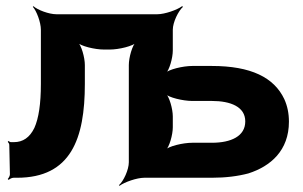

<svg xmlns="http://www.w3.org/2000/svg" viewBox="-20 -574 978 620"><path d="M254 -303V-364C254 -388 243 -428 230 -440L228 -438C240 -425 286 -414 316 -414H334C364 -414 410 -425 422 -438L420 -440C407 -428 396 -388 396 -364V-50C396 -26 379 11 364 24L366 26C382 14 422 0 446 0H664C709 0 748 -5 782 -14C854 -37 913 -88 913 -181C913 -208 908 -232 898 -254C865 -324 790 -361 664 -361H601C571 -361 524 -350 512 -337L514 -335C527 -347 538 -387 538 -411V-478C538 -502 556 -539 571 -552L568 -554C552 -542 512 -528 488 -528H162C138 -528 101 -542 88 -554L86 -552C98 -539 112 -502 112 -478V-303C112 -239 105 -192 91 -161C76 -130 54 -115 25 -115H18C14 -114 9 -117 8 -119L5 -116C7 -114 10 -110 10 -106L12 -11C12 -6 8 1 5 4L8 7C11 4 18 0 24 0H35C209 0 254 -126 254 -303ZM772 -182C772 -134 726 -113 664 -113H601C571 -113 524 -102 512 -89L514 -87C527 -99 538 -139 538 -163V-198C538 -222 527 -262 514 -274L512 -272C524 -259 571 -248 601 -248H664C725 -248 772 -229 772 -182Z"/></svg>

Font: Asimov
Style: EdgeWide
Weight: 500
Designer: Google
Version: Version 2.000980: 2014